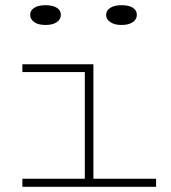

<svg xmlns="http://www.w3.org/2000/svg" viewBox="-20 -718 659 738"><path d="M580 -31V0H66V-31H306V-441H66V-471H339V-31ZM96 -661Q96 -678 111.5 -688Q127 -698 155 -698Q183 -698 198.5 -688Q214 -678 214 -661Q214 -644 198.5 -633Q183 -622 155 -622Q127 -622 111.5 -633Q96 -644 96 -661ZM388 -661Q388 -678 404 -688Q420 -698 447 -698Q476 -698 491 -688Q506 -678 506 -661Q506 -644 490.5 -633Q475 -622 447 -622Q420 -622 404 -633Q388 -644 388 -661Z"/></svg>

Font: BioRhyme Expanded ExtraLight
Style: Regular
Weight: 275
Width: 7
Designer: Aoife Mooney
Foundry: Aoife Mooney Type
Version: Version 1.001